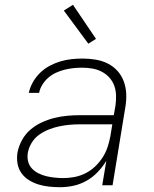

<svg xmlns="http://www.w3.org/2000/svg" viewBox="-20 -772 640 800"><path d="M230 8Q207 8 184 5.5Q161 3 140 -3.5Q119 -10 100.5 -21.5Q82 -33 69.5 -50.5Q57 -68 53 -90.5Q49 -113 53 -137Q58 -163 71.5 -188Q85 -213 106.5 -231.5Q128 -250 154 -262Q180 -274 206.5 -280.5Q233 -287 259.5 -289.5Q286 -292 312 -292H454L461 -331Q464 -352 463.5 -374Q463 -396 456 -415Q449 -434 435.5 -449Q422 -464 403.5 -473.5Q385 -483 364 -486.5Q343 -490 321 -490Q303 -490 285 -488Q267 -486 249 -481.5Q231 -477 213.5 -469Q196 -461 181.5 -448.5Q167 -436 156.5 -419Q146 -402 143 -385H100Q105 -408 117 -429.5Q129 -451 147 -468.5Q165 -486 186.5 -497.5Q208 -509 231 -516Q254 -523 277.5 -525.5Q301 -528 324 -528Q351 -528 378.5 -523.5Q406 -519 429.5 -507Q453 -495 470 -476Q487 -457 496 -432Q505 -407 506 -379.5Q507 -352 502 -324L449 0H406L423 -102Q408 -77 387 -55Q366 -33 340 -18.5Q314 -4 286 2Q258 8 230 8ZM244 -30Q267 -30 290.5 -34.5Q314 -39 336 -50Q358 -61 376 -78Q394 -95 407.5 -116Q421 -137 428.5 -160Q436 -183 440 -205L448 -254H313Q291 -254 269.5 -252Q248 -250 226.5 -245.5Q205 -241 183.5 -232.5Q162 -224 143 -210.5Q124 -197 112 -177Q100 -157 96 -136Q93 -117 97 -100Q101 -83 112.5 -70.5Q124 -58 140 -50Q156 -42 172.5 -38Q189 -34 207.5 -32Q226 -30 244 -30ZM348 -590 246 -728 284 -752 380 -610Z"/></svg>

Font: Iosevka Aile Extralight
Style: Italic
Weight: 200
Italic angle: -9°
Designer: Belleve Invis
Foundry: Belleve Invis
Version: Version 31.1.0; ttfautohint (v1.8.4)